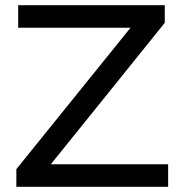

<svg xmlns="http://www.w3.org/2000/svg" viewBox="-20 -720 697 740"><path d="M43 0V-68L483 -613H50V-700H615V-632L176 -87H628V0Z"/></svg>

Font: Montserrat Z Med
Style: Regular
Weight: 500
Designer: Julieta Ulanovsky
Foundry: Julieta Ulanovsky
Version: Version 8.000